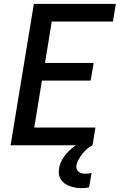

<svg xmlns="http://www.w3.org/2000/svg" viewBox="-20 -755 640 998"><path d="M35 0 156 -735H582L567 -643H249L214 -428H467L451 -336H198L158 -92H476L461 0ZM405 223Q389 223 374 220.5Q359 218 344 213Q329 208 317 199.5Q305 191 297 179Q289 167 286.5 151.5Q284 136 287 120Q292 90 310.5 63Q329 36 354 15.5Q379 -5 408 -18Q437 -31 467 -37L461 0Q445 8 432 19.5Q419 31 408 45Q397 59 388.5 74Q380 89 377 105Q376 115 379 124Q382 133 389.5 138.5Q397 144 406.5 146Q416 148 426 148Q433 148 440.5 147Q448 146 456 144L443 219Q433 221 423.5 222Q414 223 405 223Z"/></svg>

Font: Iosevka Aile Semibold
Style: Italic
Weight: 600
Italic angle: -9°
Designer: Belleve Invis
Foundry: Belleve Invis
Version: Version 31.1.0; ttfautohint (v1.8.4)